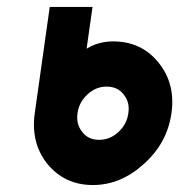

<svg xmlns="http://www.w3.org/2000/svg" viewBox="-20 -520 515 552"><path d="M286 -271Q318 -271 335 -249Q354 -226 349 -195Q345 -163 320 -140Q296 -118 265 -118Q234 -118 217 -140Q198 -163 203 -195Q207 -226 232 -249Q256 -271 286 -271ZM305 -401Q285 -401 266 -396Q247 -391 229 -380L246 -500H123L80 -195Q68 -109 116 -49Q166 12 247 12Q327 12 394 -49Q461 -109 473 -195Q485 -280 435 -341Q386 -401 305 -401Z"/></svg>

Font: Unageo
Style: Bold-Italic
Weight: 700
Designer: Richard Sepsi
Foundry: Richard Sepsi
Version: Version 2.000